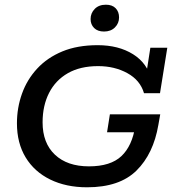

<svg xmlns="http://www.w3.org/2000/svg" viewBox="-20 -786 736 816"><path d="M350 10Q261 10 193.5 -23Q126 -56 89 -117Q52 -178 52 -262Q52 -328 73.5 -388Q95 -448 138 -494.5Q181 -541 245 -567.5Q309 -594 395 -594Q484 -594 545.5 -555.5Q607 -517 623 -447L600 -461L619 -583H691L660 -390H592Q576 -445 521.5 -475Q467 -505 397 -505Q321 -505 268.5 -475Q216 -445 188.5 -391Q161 -337 161 -266Q161 -178 213.5 -128.5Q266 -79 358 -79Q450 -79 496 -122.5Q542 -166 555 -251L591 -224H435L447 -300H661L653 -255Q632 -132 560 -61Q488 10 350 10ZM422 -652Q395 -652 380 -667Q365 -682 365 -705Q365 -730 382.5 -748Q400 -766 430 -766Q457 -766 471.5 -751Q486 -736 486 -712Q486 -687 468.5 -669.5Q451 -652 422 -652Z"/></svg>

Font: Rokkitt Medium
Style: Italic
Weight: 500
Italic angle: -9°
Designer: Vernon Adams
Foundry: Vernon Adams
Version: Version 3.103